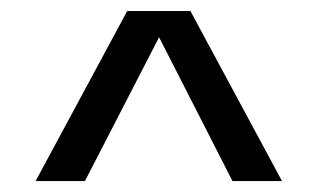

<svg xmlns="http://www.w3.org/2000/svg" viewBox="-20 -773 579 350"><path d="M327.1 -752.9 494.1 -442.9H403.8L270 -705.1L134.8 -442.9H44.9L211.9 -752.9Z"/></svg>

Font: Standard
Style: Regular
Weight: 400
Designer: Bryce Wilner
Version: Version 2.000;PS 2.0;hotconv 16.6.51;makeotf.lib2.5.65220 DE